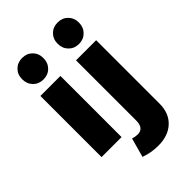

<svg xmlns="http://www.w3.org/2000/svg" viewBox="-287 -895 1201 1201"><g transform="rotate(-45 314.0 -294.5)"><path d="M68 -541H245V0H68ZM249 -695Q249 -654 222.5 -627Q196 -600 155 -600Q114 -600 87.5 -627Q61 -654 61 -695Q61 -737 87.5 -763.5Q114 -790 155 -790Q196 -790 222.5 -763.5Q249 -737 249 -695ZM329 60Q355 60 369 43Q383 26 383 -7V-541H561V20Q561 104 509.5 152.5Q458 201 370 201Q307 201 250 180L285 53Q311 60 329 60ZM563 -695Q563 -654 536.5 -627Q510 -600 469 -600Q428 -600 401.5 -627Q375 -654 375 -695Q375 -737 401.5 -763.5Q428 -790 469 -790Q510 -790 536.5 -763.5Q563 -737 563 -695Z"/></g></svg>

Font: Gontserrat
Style: Bold
Weight: 700
Designer: Julieta Ulanovsky
Foundry: Julieta Ulanovsky
Version: Version 6.001